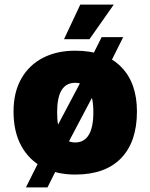

<svg xmlns="http://www.w3.org/2000/svg" viewBox="-20 -741 656 837"><path d="M93 76 149 -36 165 -69 372 -460 382 -497 423 -579H517L459 -463L446 -438L240 -48L232 -14L187 76ZM308 20Q227 20 166.5 -12Q106 -44 72.5 -105.5Q39 -167 39 -255Q39 -338 72.5 -397.5Q106 -457 166.5 -488.5Q227 -520 308 -520Q438 -520 507.5 -450Q577 -380 577 -255Q577 -123 508 -51.5Q439 20 308 20ZM308 -120Q347 -120 367 -153Q387 -186 387 -252Q387 -317 367 -348.5Q347 -380 308 -380Q268 -380 248.5 -348Q229 -316 229 -251Q229 -185 248.5 -152.5Q268 -120 308 -120ZM330 -721H476L370 -570H259Z"/></svg>

Font: Moderustic ExtraBold
Style: Regular
Weight: 800
Designer: Tural Alisoy
Foundry: TAFT Foundry
Version: Version 2.120